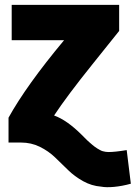

<svg xmlns="http://www.w3.org/2000/svg" viewBox="-20 -564 557 788"><path d="M500 52 517 190Q481 200 448 203Q416 206 395 202Q356 199 321 179.5Q286 160 259.5 134Q233 108 206 82Q179 56 143.5 38.5Q108 21 66 21H15V-81Q88 -213 243 -399H28V-544H469V-437Q466 -433 360 -301Q254 -169 202 -90Q255 -71 316 -10Q319 -7 326.5 0.5Q334 8 337 11Q340 14 347.5 20.5Q355 27 358.5 30Q362 33 368.5 38Q375 43 379.5 45.5Q384 48 390 51.5Q396 55 401.5 56.5Q407 58 413 59Q419 60 425 60Q452 60 500 52Z"/></svg>

Font: Repo
Style: ExtraBold
Weight: 800
Designer: Stefan Peev
Foundry: Context Ltd
Version: Version 001.000